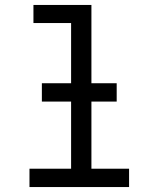

<svg xmlns="http://www.w3.org/2000/svg" viewBox="-20 -755 640 775"><path d="M99 0V-74H267V-662H115V-735H349V-74H501V0ZM149 -345V-419H451V-345Z"/></svg>

Font: Nova Nerd Font
Style: Regular
Weight: 400
Designer: Belleve Invis
Foundry: Belleve Invis
Version: Version 24.1.4; ttfautohint (v1.8.4);Nerd Fonts 3.1.1